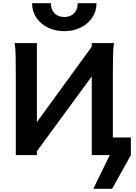

<svg xmlns="http://www.w3.org/2000/svg" viewBox="-20 -987 865 1222"><path d="M564 -689.5 646.5 -613.3 214.8 -24.4 132.3 -96.7ZM214.8 -712.9V0H80.6V-500.5Q80.6 -572.8 79.6 -628.2Q78.6 -683.6 73.2 -712.9ZM698.2 0H564V-712.9H705.6Q700.2 -683.6 699.2 -628.2Q698.2 -572.8 698.2 -500.5ZM813 -112.3V0L693.4 214.8H573.7L678.7 0L654.3 -112.3ZM474.6 -966.8H594.2Q594.2 -914.6 566.7 -874.3Q539.1 -834 492.7 -811.3Q446.3 -788.6 389.2 -788.6Q332 -788.6 285.4 -811.3Q238.8 -834 211.4 -874.3Q184.1 -914.6 184.1 -966.8H303.7Q303.7 -927.2 326.4 -903.1Q349.1 -878.9 389.2 -878.9Q429.7 -878.9 452.1 -903.1Q474.6 -927.2 474.6 -966.8Z"/></svg>

Font: Andika
Style: Bold
Weight: 700
Designer: Victor Gaultney, Annie Olsen, Julie Remington, Don Collingsworth, Eric Hays, Becca Hirsbrunner
Foundry: SIL International
Version: Version 6.101